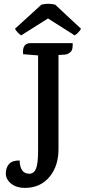

<svg xmlns="http://www.w3.org/2000/svg" viewBox="-20 -904 437 988"><path d="M264 -880 397 -756Q383 -733 364 -722L227 -809L89 -722Q70 -734 57 -756L193 -880Q229 -889 264 -880ZM137 -682H354V-674Q354 -650 347 -641Q334 -625 314 -623L281 -621V-136Q281 -49 234 7Q187 63 107 63Q65 63 37.5 41Q10 19 10 -11.5Q10 -42 27 -60.5Q44 -79 81 -78Q83 -10 131 -10Q154 -10 165 -35.5Q176 -61 176 -128V-619H175L99 -625Q93 -682 137 -682Z"/></svg>

Font: Karma SemiBold
Style: Regular
Weight: 600
Designer: Joana Correia
Foundry: Indian Type Foundry
Version: Version 1.202;PS 1.0;hotconv 1.0.78;makeotf.lib2.5.61930; tt